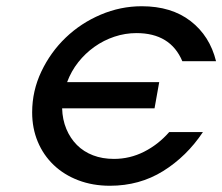

<svg xmlns="http://www.w3.org/2000/svg" viewBox="-20 -582 712 615"><path d="M83 -222Q83 -291 112.5 -353Q142 -415 190.5 -461.5Q239 -508 302.5 -535Q366 -562 434 -562Q529 -562 590.5 -514.5Q652 -467 672 -386H564Q526 -476 417 -476Q381 -476 346.5 -464.5Q312 -453 282.5 -432Q253 -411 230.5 -382.5Q208 -354 195 -319H490L475 -235H179Q180 -199 192.5 -169Q205 -139 226.5 -117.5Q248 -96 278 -84.5Q308 -73 345 -73Q396 -73 441.5 -96Q487 -119 522 -159H630Q578 -81 502.5 -34Q427 13 332 13Q277 13 231 -4.5Q185 -22 152 -53.5Q119 -85 101 -128Q83 -171 83 -222Z"/></svg>

Font: Involve Medium Oblique
Style: Italic
Weight: 500
Italic angle: -10.5°
Designer: Stefan Peev
Foundry: Context Ltd.
Version: Version 1.001